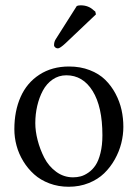

<svg xmlns="http://www.w3.org/2000/svg" viewBox="-20 -693 520 725"><path d="M270 -670.4Q275.9 -672.9 284.7 -672.9Q314 -672.9 333.5 -654.3Q333.5 -654.3 339.8 -649.4L342.3 -638.7L227.5 -529.8Q206.5 -510.3 198.7 -510.3Q192.9 -510.3 188.5 -513.9Q184.1 -517.6 184.1 -522.5Q184.1 -535.2 190.4 -544.9ZM34.2 -205.1Q34.2 -273.9 57.9 -327.1Q81.5 -380.4 128.9 -411.1Q176.3 -441.9 240.7 -441.9Q283.7 -441.9 318.8 -428.2Q354 -414.6 377.2 -391.8Q400.4 -369.1 416.3 -339.1Q432.1 -309.1 439 -277.8Q445.8 -246.6 445.8 -214.4Q445.8 -183.6 438 -152.3Q430.2 -121.1 413.6 -91.3Q397 -61.5 373.3 -38.6Q349.6 -15.6 314.9 -1.7Q280.3 12.2 239.3 12.2Q200.2 12.2 166.5 -0.5Q132.8 -13.2 108.9 -34.7Q85 -56.2 67.9 -84.2Q50.8 -112.3 42.5 -143.1Q34.2 -173.8 34.2 -205.1ZM230.5 -408.7Q201.7 -408.7 178.7 -392.8Q155.8 -377 141.8 -350.8Q127.9 -324.7 120.6 -293.2Q113.3 -261.7 113.3 -228Q113.3 -197.8 122.1 -163.6Q130.9 -129.4 147.2 -97.4Q163.6 -65.4 192.1 -44.4Q220.7 -23.4 255.9 -23.4Q271 -23.4 284.9 -27.1Q298.8 -30.8 314.2 -41.5Q329.6 -52.2 340.8 -69.1Q352.1 -85.9 359.4 -115.2Q366.7 -144.5 366.7 -182.1Q366.7 -290 329.8 -349.4Q293 -408.7 230.5 -408.7Z"/></svg>

Font: Libertinage
Style: f
Weight: 400
Designer: OSP
Foundry: OSP
Version: Version 1.0; 2008; OFL relea